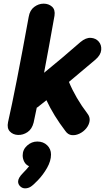

<svg xmlns="http://www.w3.org/2000/svg" viewBox="-20 -737 574 1050"><path d="M338 -20Q352 0 373 2Q394 4 415.5 -6.5Q437 -17 452 -35.5Q467 -54 470 -75.5Q473 -97 458 -116Q394 -200 357 -289L502 -411Q531 -436 533.5 -463.5Q536 -491 520 -509.5Q504 -528 477 -530Q450 -532 420 -507Q315 -415 221 -339Q247 -476 278 -651Q283 -684 264.5 -700.5Q246 -717 218.5 -717Q191 -717 167 -699Q143 -681 137 -645Q65 -249 24 -69Q17 -36 34 -18Q51 0 78.5 1Q106 2 130.5 -14.5Q155 -31 164 -67L181 -148Q183 -150 186 -151L234 -189Q273 -105 338 -20ZM117 293Q133 293 146.5 285Q160 277 186 250Q216 219 237.5 181Q259 143 259 108Q259 78 238 57.5Q217 37 184 37Q153 37 128.5 59Q104 81 104 113Q104 131 112.5 147.5Q121 164 139 172Q132 182 105 210Q79 236 79 256Q79 271 90.5 282Q102 293 117 293Z"/></svg>

Font: Balsamiq Sans
Style: Bold Italic
Weight: 700
Italic angle: -12°
Designer: Michael Angeles
Foundry: Balsamiq SRL
Version: Version 1.020; ttfautohint (v1.8.4.7-5d5b);gftools[0.9.26]